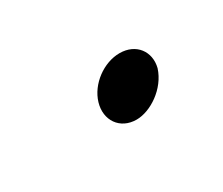

<svg xmlns="http://www.w3.org/2000/svg" viewBox="-33 -147 209 180"><g transform="rotate(-30 71.5 -57.0)"><path d="M58 -58C53 -41 63 -26 81 -26C96 -26 116 -39 122 -58C126 -74 116 -88 98 -88C81 -88 63 -75 58 -58Z"/></g></svg>

Font: SolarCharger
Style: 152
Weight: 100
Designer: Mew Too
Foundry: Cannot Into Space Fonts/KineticPlasma Fonts
Version: Version 1.100